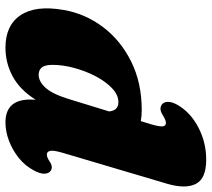

<svg xmlns="http://www.w3.org/2000/svg" viewBox="-56 -704 775 703"><g transform="rotate(90 331.5 -352.5)"><path d="M653 -577.5 539.5 -194.5Q529.5 -160 532.5 -148.2Q535.5 -136.5 546 -136.5Q556 -136.5 571 -146.5Q591 -160.5 605.5 -150.5Q615.5 -143.5 616 -127.8Q616.5 -112 604 -89Q587.5 -57.5 558.8 -34.2Q530 -11 495.8 2Q461.5 15 428.5 15Q344.5 15 344.5 -75.5Q344.5 -85 345 -95.5Q309 -38 259.8 -11.5Q210.5 15 154.5 15Q72.5 15 35.5 -40.5Q-1.5 -96 16.5 -198Q30 -277 78.8 -341.8Q127.5 -406.5 205.2 -445.2Q283 -484 383.5 -484Q404.5 -484 423.5 -480.5L434 -514.5Q443.5 -546.5 442.8 -559.5Q442 -572.5 429.5 -572.5Q420 -572.5 402.5 -561.5Q390 -553.5 381 -552.8Q372 -552 364.5 -556.5Q353.5 -563 353 -579.2Q352.5 -595.5 365.5 -617.5Q393 -663.5 447.5 -691.8Q502 -720 564.5 -720Q634 -720 653.2 -682.2Q672.5 -644.5 653 -577.5ZM217.5 -158Q217.5 -129 227.2 -117.8Q237 -106.5 253.5 -106.5Q278.5 -106.5 301.5 -132Q324.5 -157.5 342.5 -216.5L388 -364.5Q384.5 -398.5 354 -398.5Q327.5 -398.5 303 -375.2Q278.5 -352 259.2 -315.2Q240 -278.5 228.8 -236.8Q217.5 -195 217.5 -158Z"/></g></svg>

Font: Fraunces 9pt Soft Black
Style: Italic
Weight: 900
Italic angle: -16°
Version: Version 1.000;[b76b70a41]